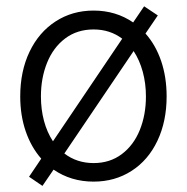

<svg xmlns="http://www.w3.org/2000/svg" viewBox="-20 -572 600 616"><path d="M73.2 -4.9 112.3 -63Q80.1 -99.6 62.5 -150.6Q44.9 -201.7 44.9 -262.7Q44.9 -343.3 74.7 -405.8Q104.5 -468.3 158.2 -503.2Q211.9 -538.1 280.3 -538.1Q351.6 -538.1 407.2 -500L442.4 -551.8L486.3 -522.5L446.8 -464.4Q479.5 -427.7 497.1 -376Q514.6 -324.2 514.6 -262.7Q514.6 -182.6 485.1 -120.4Q455.6 -58.1 402.1 -23.7Q348.6 10.7 280.3 10.7Q208 10.7 151.9 -27.8L116.2 24.4ZM448.2 -262.7Q448.2 -304.2 438 -341.8Q427.7 -379.4 408.7 -408.2L186.5 -79.6Q226.6 -48.8 280.3 -48.8Q332.5 -48.8 370.6 -77.4Q408.7 -106 428.5 -154.8Q448.2 -203.6 448.2 -262.7ZM149.9 -118.7 372.1 -447.8Q333 -477.5 280.3 -477.5Q227.5 -477.5 189.2 -448.7Q150.9 -419.9 131.1 -370.8Q111.3 -321.8 111.3 -262.7Q111.3 -221.2 121.1 -184.3Q130.9 -147.5 149.9 -118.7Z"/></svg>

Font: Pretendard GOV Light
Style: Regular
Weight: 300
Designer: Base glyphs from Inter by Rasmus Andersson; Hangeul glyphs from Noto Sans CJK(Source Han Sans) by Jang Soo-young and Kan
Foundry: Kil Hyung-jin
Version: Version 1.309